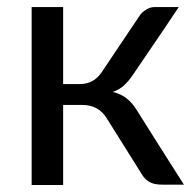

<svg xmlns="http://www.w3.org/2000/svg" viewBox="-20 -527 558 548"><path d="M377.9 -481.4Q384.8 -492.2 396.5 -499Q408.2 -506.8 420.9 -506.8Q444.3 -506.8 490.2 -506.8Q458 -458 359.4 -313.5Q346.7 -294.9 334 -283.2Q321.3 -271.5 301.8 -264.6Q326.2 -258.8 342.8 -245.1Q359.4 -231.4 372.1 -210Q416 -139.6 504.9 0Q489.3 0 443.4 0Q418.9 0 406.2 -7.8Q392.6 -15.6 383.8 -31.2Q350.6 -84 285.2 -188.5Q261.7 -227.5 214.8 -227.5Q196.3 -227.5 160.2 -227.5Q160.2 -170.9 160.2 1Q137.7 1 70.3 1Q70.3 -79.1 70.3 -316.4Q70.3 -364.3 70.3 -506.8Q92.8 -506.8 160.2 -506.8Q160.2 -452.1 160.2 -287.1Q171.9 -287.1 208 -287.1Q248 -287.1 270.5 -321.3Q306.6 -375 377.9 -481.4Z"/></svg>

Font: Lato
Style: Regular
Weight: 400
Designer: Lukasz Dziedzic with Adam Twardoch and Botio Nikoltchev
Version: Version 2.015; 2015-08-06; http://www.latofonts.com/